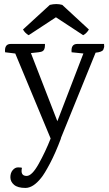

<svg xmlns="http://www.w3.org/2000/svg" viewBox="-20 -705 535 944"><path d="M360 -489H492Q491 -486 492 -481.5Q493 -477 491.5 -471.5Q490 -466 488 -461Q482 -449 450 -446L279 -25H280Q253 47 225.5 99Q198 151 182 170Q143 219 105 219Q67 219 49 203.5Q31 188 31 166.5Q31 145 42.5 131.5Q54 118 68.5 118Q83 118 88 120Q79 160 111 160Q137 160 170 101Q203 42 229 -24L55 -442H54L5 -448Q1 -489 33 -489H201V-482Q201 -458 187 -452Q179 -448 132 -444L262 -109L390 -442L332 -448Q328 -489 360 -489ZM255 -620 121 -532Q104 -541 93 -560L225 -681Q258 -689 286 -681L417 -560Q406 -541 389 -532Z"/></svg>

Font: Karma
Style: Regular
Weight: 400
Designer: Joana Correia
Foundry: Indian Type Foundry
Version: Version 1.202;PS 1.0;hotconv 1.0.78;makeotf.lib2.5.61930; tt